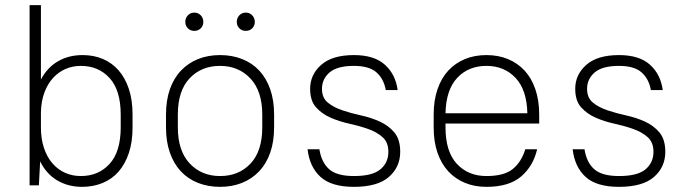

<svg xmlns="http://www.w3.org/2000/svg" viewBox="-20 -720 2670 746"><path d="M299 6Q245 6 202.5 -19Q160 -44 136 -93L131 0H95V-700H139V-411Q164 -458 205.5 -482Q247 -506 301 -506Q344 -506 379.5 -491Q415 -476 440.5 -447Q466 -418 480.5 -375Q495 -332 495 -275V-225Q495 -168 480.5 -125Q466 -82 440.5 -53Q415 -24 378.5 -9Q342 6 299 6ZM294 -36Q363 -36 406 -83.5Q449 -131 449 -225V-275Q449 -369 406 -416.5Q363 -464 294 -464Q262 -464 234.5 -452Q207 -440 186 -417Q165 -394 152.5 -360.5Q140 -327 139 -284V-225Q139 -180 151 -144.5Q163 -109 184 -85Q205 -61 233 -48.5Q261 -36 294 -36Z M835 6Q788 6 749 -9.5Q710 -25 682.5 -54.5Q655 -84 640 -127Q625 -170 625 -225V-275Q625 -330 640 -373Q655 -416 683 -445.5Q711 -475 749.5 -490.5Q788 -506 835 -506Q882 -506 921 -490.5Q960 -475 987.5 -445.5Q1015 -416 1030 -373Q1045 -330 1045 -275V-225Q1045 -170 1030 -127Q1015 -84 987 -54.5Q959 -25 920.5 -9.5Q882 6 835 6ZM835 -36Q908 -36 953.5 -84.5Q999 -133 999 -225V-275Q999 -366 953 -415Q907 -464 835 -464Q762 -464 716.5 -415.5Q671 -367 671 -275V-225Q671 -134 717 -85Q763 -36 835 -36ZM735 -600Q720 -600 710 -610Q700 -620 700 -635Q700 -650 710 -660.5Q720 -671 735 -671Q750 -671 760 -660.5Q770 -650 770 -635Q770 -620 760 -610Q750 -600 735 -600ZM935 -600Q920 -600 910 -610Q900 -620 900 -635Q900 -650 910 -660.5Q920 -671 935 -671Q950 -671 960 -660.5Q970 -650 970 -635Q970 -620 960 -610Q950 -600 935 -600Z M1355 6Q1268 6 1225.5 -32.5Q1183 -71 1175 -140H1221Q1229 -89 1259 -62.5Q1289 -36 1355 -36Q1427 -36 1458 -62Q1489 -88 1489 -130Q1489 -167 1466.5 -187Q1444 -207 1410 -219Q1376 -231 1337 -239.5Q1298 -248 1264 -263Q1230 -278 1207.5 -303.5Q1185 -329 1185 -375Q1185 -430 1228 -468Q1271 -506 1355 -506Q1434 -506 1475.5 -468.5Q1517 -431 1525 -370H1479Q1471 -414 1442.5 -439Q1414 -464 1355 -464Q1290 -464 1260.5 -438.5Q1231 -413 1231 -375Q1231 -340 1253.5 -321.5Q1276 -303 1310 -291.5Q1344 -280 1383 -271.5Q1422 -263 1456 -247.5Q1490 -232 1512.5 -205Q1535 -178 1535 -130Q1535 -71 1491 -32.5Q1447 6 1355 6Z M1870 6Q1824 6 1786.5 -9.5Q1749 -25 1722 -54Q1695 -83 1680 -126Q1665 -169 1665 -225V-275Q1665 -330 1680 -373.5Q1695 -417 1722 -446Q1749 -475 1786.5 -490.5Q1824 -506 1870 -506Q1916 -506 1953.5 -490.5Q1991 -475 2018 -446Q2045 -417 2060 -373.5Q2075 -330 2075 -275V-240H1711V-225Q1711 -131 1755 -83.5Q1799 -36 1870 -36Q1939 -36 1972.5 -63.5Q2006 -91 2021 -140H2067Q2052 -75 2005 -34.5Q1958 6 1870 6ZM1870 -464Q1800 -464 1756.5 -417.5Q1713 -371 1711 -280H2029Q2027 -371 1983 -417.5Q1939 -464 1870 -464Z M2385 6Q2298 6 2255.5 -32.5Q2213 -71 2205 -140H2251Q2259 -89 2289 -62.5Q2319 -36 2385 -36Q2457 -36 2488 -62Q2519 -88 2519 -130Q2519 -167 2496.5 -187Q2474 -207 2440 -219Q2406 -231 2367 -239.5Q2328 -248 2294 -263Q2260 -278 2237.5 -303.5Q2215 -329 2215 -375Q2215 -430 2258 -468Q2301 -506 2385 -506Q2464 -506 2505.5 -468.5Q2547 -431 2555 -370H2509Q2501 -414 2472.5 -439Q2444 -464 2385 -464Q2320 -464 2290.5 -438.5Q2261 -413 2261 -375Q2261 -340 2283.5 -321.5Q2306 -303 2340 -291.5Q2374 -280 2413 -271.5Q2452 -263 2486 -247.5Q2520 -232 2542.5 -205Q2565 -178 2565 -130Q2565 -71 2521 -32.5Q2477 6 2385 6Z"/></svg>

Font: PT Root UI Web Light
Style: Regular
Weight: 300
Designer: Vitaly Kuzmin
Foundry: ParaType Ltd.
Version: Version 1.000W